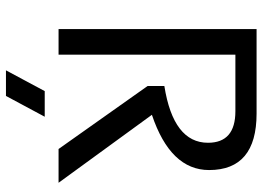

<svg xmlns="http://www.w3.org/2000/svg" viewBox="-144 -594 924 677"><g transform="rotate(90 318.5 -256.0)"><path d="M83 0V-698.2H380.9Q580.1 -698.2 580.1 -530.8Q580.1 -394.5 385.3 -329.1L625 0H505.9L283.7 -314V-373Q483.9 -404.8 483.9 -526.9Q483.9 -623.5 372.6 -623.5H173.3V0ZM392.1 48.8 318.8 185.5H228.5L301.8 48.8Z"/></g></svg>

Font: Sansation
Style: Regular
Weight: 400
Designer: Bernd Montag
Version: Version 1.301